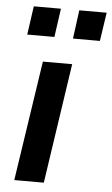

<svg xmlns="http://www.w3.org/2000/svg" viewBox="-53 -767 468 803"><g transform="rotate(5 181.0 -365.5)"><path d="M38 0 114 -504H237L162 0ZM231 -611 247 -731H362L344 -611ZM39 -611 56 -731H170L153 -611Z"/></g></svg>

Font: Nunitoga
Style: Bold Italic
Weight: 700
Italic angle: -9°
Designer: Vernon Adams
Foundry: Vernon Adams
Version: Version 1.0